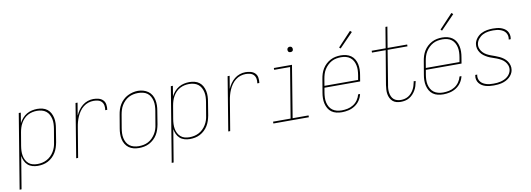

<svg xmlns="http://www.w3.org/2000/svg" viewBox="-87 -1209 5155 1865"><g transform="rotate(-10 2491.0 -276.0)"><path d="M-18 205 103 -530H123L107 -430Q120 -455 139 -476.5Q158 -498 182 -512Q206 -526 233 -532Q260 -538 286 -538Q313 -538 338.5 -531.5Q364 -525 384 -509.5Q404 -494 416 -471.5Q428 -449 433.5 -423.5Q439 -398 438 -371Q437 -344 432 -317L411 -187Q406 -161 398 -136Q390 -111 376 -88Q362 -65 342 -46Q322 -27 298 -14.5Q274 -2 248.5 3Q223 8 197 8Q170 8 144 0.5Q118 -7 99 -24Q80 -41 69 -65Q58 -89 54 -115L1 205ZM197 -10Q220 -10 243.5 -15Q267 -20 289 -31.5Q311 -43 329 -60.5Q347 -78 360 -99.5Q373 -121 380.5 -143.5Q388 -166 391 -190L413 -320Q417 -344 418 -368.5Q419 -393 414 -416Q409 -439 398 -459.5Q387 -480 369 -494Q351 -508 327.5 -514Q304 -520 280 -520Q257 -520 234 -515Q211 -510 189.5 -498.5Q168 -487 151 -469Q134 -451 122 -430Q110 -409 103 -386.5Q96 -364 92 -341L70 -211Q66 -187 65 -163Q64 -139 68 -116Q72 -93 82.5 -72.5Q93 -52 110 -37Q127 -22 149.5 -16Q172 -10 197 -10Z M576 0 663 -530H683L662 -405Q674 -432 691 -456.5Q708 -481 731.5 -500Q755 -519 783 -528.5Q811 -538 839 -538Q865 -538 890.5 -531.5Q916 -525 933.5 -507.5Q951 -490 955 -463.5Q959 -437 955 -411H935Q939 -433 935.5 -455.5Q932 -478 918 -493.5Q904 -509 882.5 -514.5Q861 -520 839 -520Q812 -520 786 -511.5Q760 -503 738 -485.5Q716 -468 700 -445Q684 -422 673 -397Q662 -372 655 -346Q648 -320 644 -294L595 0Z M1195 8Q1168 8 1142 1.5Q1116 -5 1095.5 -20Q1075 -35 1061.5 -57.5Q1048 -80 1042.5 -105.5Q1037 -131 1037.5 -158.5Q1038 -186 1043 -213L1065 -343Q1069 -369 1077 -394Q1085 -419 1099 -442Q1113 -465 1133.5 -484.5Q1154 -504 1178 -516Q1202 -528 1228 -534.5Q1254 -541 1279 -541Q1306 -541 1332 -533.5Q1358 -526 1379 -511Q1400 -496 1413.5 -473.5Q1427 -451 1432.5 -425Q1438 -399 1437.5 -371.5Q1437 -344 1432 -317L1411 -187Q1406 -161 1398 -136Q1390 -111 1376 -88Q1362 -65 1341.5 -46Q1321 -27 1297 -14.5Q1273 -2 1247 3Q1221 8 1196 8Q1196 8 1195.5 8Q1195 8 1195 8ZM1196 -10Q1219 -10 1243 -14.5Q1267 -19 1289 -30.5Q1311 -42 1329 -60Q1347 -78 1360 -99Q1373 -120 1380.5 -143Q1388 -166 1391 -190L1413 -320Q1417 -344 1418 -369Q1419 -394 1414 -417Q1409 -440 1397.5 -461Q1386 -482 1367.5 -495.5Q1349 -509 1325 -514.5Q1301 -520 1277 -520Q1253 -520 1229.5 -515Q1206 -510 1184.5 -498.5Q1163 -487 1145 -469Q1127 -451 1114.5 -430Q1102 -409 1095 -386Q1088 -363 1084 -340L1062 -210Q1058 -186 1057 -161.5Q1056 -137 1061 -113.5Q1066 -90 1077 -70Q1088 -50 1106.5 -36Q1125 -22 1148.5 -16Q1172 -10 1196 -10Z M1482 205 1603 -530H1623L1607 -430Q1620 -455 1639 -476.5Q1658 -498 1682 -512Q1706 -526 1733 -532Q1760 -538 1786 -538Q1813 -538 1838.5 -531.5Q1864 -525 1884 -509.5Q1904 -494 1916 -471.5Q1928 -449 1933.5 -423.5Q1939 -398 1938 -371Q1937 -344 1932 -317L1911 -187Q1906 -161 1898 -136Q1890 -111 1876 -88Q1862 -65 1842 -46Q1822 -27 1798 -14.5Q1774 -2 1748.5 3Q1723 8 1697 8Q1670 8 1644 0.5Q1618 -7 1599 -24Q1580 -41 1569 -65Q1558 -89 1554 -115L1501 205ZM1697 -10Q1720 -10 1743.5 -15Q1767 -20 1789 -31.5Q1811 -43 1829 -60.5Q1847 -78 1860 -99.5Q1873 -121 1880.5 -143.5Q1888 -166 1891 -190L1913 -320Q1917 -344 1918 -368.5Q1919 -393 1914 -416Q1909 -439 1898 -459.5Q1887 -480 1869 -494Q1851 -508 1827.5 -514Q1804 -520 1780 -520Q1757 -520 1734 -515Q1711 -510 1689.5 -498.5Q1668 -487 1651 -469Q1634 -451 1622 -430Q1610 -409 1603 -386.5Q1596 -364 1592 -341L1570 -211Q1566 -187 1565 -163Q1564 -139 1568 -116Q1572 -93 1582.5 -72.5Q1593 -52 1610 -37Q1627 -22 1649.5 -16Q1672 -10 1697 -10Z M2076 0 2163 -530H2183L2162 -405Q2174 -432 2191 -456.5Q2208 -481 2231.5 -500Q2255 -519 2283 -528.5Q2311 -538 2339 -538Q2365 -538 2390.5 -531.5Q2416 -525 2433.5 -507.5Q2451 -490 2455 -463.5Q2459 -437 2455 -411H2435Q2439 -433 2435.5 -455.5Q2432 -478 2418 -493.5Q2404 -509 2382.5 -514.5Q2361 -520 2339 -520Q2312 -520 2286 -511.5Q2260 -503 2238 -485.5Q2216 -468 2200 -445Q2184 -422 2173 -397Q2162 -372 2155 -346Q2148 -320 2144 -294L2095 0Z M2521 0V-18H2694L2776 -512H2619V-530H2798L2714 -18H2871V0ZM2806 -654Q2800 -654 2794 -656Q2788 -658 2784.5 -663Q2781 -668 2780 -674Q2779 -680 2780 -686Q2781 -691 2783.5 -695Q2786 -699 2789.5 -701.5Q2793 -704 2797.5 -705.5Q2802 -707 2806 -707Q2813 -707 2818.5 -704.5Q2824 -702 2827.5 -697Q2831 -692 2832 -686Q2833 -680 2832 -674Q2832 -669 2829.5 -665Q2827 -661 2823 -658.5Q2819 -656 2815 -655Q2811 -654 2806 -654Z M3197 8Q3170 8 3143.5 2Q3117 -4 3096 -19Q3075 -34 3062 -56.5Q3049 -79 3043 -104.5Q3037 -130 3037.5 -158Q3038 -186 3043 -213L3065 -343Q3069 -369 3077 -394Q3085 -419 3099 -442Q3113 -465 3133.5 -484Q3154 -503 3178 -515.5Q3202 -528 3228 -533Q3254 -538 3280 -538Q3280 -538 3280 -538Q3280 -538 3280 -538Q3307 -538 3333 -531.5Q3359 -525 3380 -510Q3401 -495 3414 -472.5Q3427 -450 3432.5 -424.5Q3438 -399 3437.5 -371.5Q3437 -344 3432 -317L3422 -256H3070L3062 -210Q3058 -186 3057 -161Q3056 -136 3061 -113Q3066 -90 3077.5 -69.5Q3089 -49 3107.5 -35.5Q3126 -22 3149.5 -16Q3173 -10 3197 -10Q3226 -10 3255.5 -16Q3285 -22 3311.5 -38.5Q3338 -55 3356 -81Q3374 -107 3381 -136H3400Q3393 -103 3373.5 -74Q3354 -45 3324.5 -26Q3295 -7 3262 0.5Q3229 8 3197 8ZM3073 -274H3405L3413 -320Q3417 -344 3418 -368.5Q3419 -393 3414 -416.5Q3409 -440 3398 -460Q3387 -480 3369 -494Q3351 -508 3327.5 -514Q3304 -520 3279 -520Q3256 -520 3232 -515.5Q3208 -511 3186.5 -499.5Q3165 -488 3146.5 -470Q3128 -452 3115 -431Q3102 -410 3095 -387Q3088 -364 3084 -340ZM3291 -604 3278 -616 3410 -757 3426 -743Z M3778 8Q3756 8 3735 2.5Q3714 -3 3698.5 -16.5Q3683 -30 3673.5 -49Q3664 -68 3660.5 -89.5Q3657 -111 3658.5 -133.5Q3660 -156 3663 -178L3719 -512H3584V-530H3722L3756 -735H3775L3741 -530H3934V-512H3738L3683 -175Q3679 -156 3678 -136.5Q3677 -117 3680 -98Q3683 -79 3690.5 -62Q3698 -45 3711.5 -33Q3725 -21 3743.5 -15.5Q3762 -10 3781 -10Q3800 -10 3819 -14.5Q3838 -19 3854.5 -29Q3871 -39 3884.5 -54Q3898 -69 3908 -86.5Q3918 -104 3923.5 -122Q3929 -140 3933 -159Q3933 -161 3933 -163Q3933 -165 3934 -167H3953Q3953 -164 3952.5 -162Q3952 -160 3952 -158Q3948 -137 3941.5 -116.5Q3935 -96 3923.5 -76.5Q3912 -57 3896.5 -40.5Q3881 -24 3861.5 -12.5Q3842 -1 3820.5 3.5Q3799 8 3778 8Z M4197 8Q4170 8 4143.5 2Q4117 -4 4096 -19Q4075 -34 4062 -56.5Q4049 -79 4043 -104.5Q4037 -130 4037.5 -158Q4038 -186 4043 -213L4065 -343Q4069 -369 4077 -394Q4085 -419 4099 -442Q4113 -465 4133.5 -484Q4154 -503 4178 -515.5Q4202 -528 4228 -533Q4254 -538 4280 -538Q4280 -538 4280 -538Q4280 -538 4280 -538Q4307 -538 4333 -531.5Q4359 -525 4380 -510Q4401 -495 4414 -472.5Q4427 -450 4432.5 -424.5Q4438 -399 4437.5 -371.5Q4437 -344 4432 -317L4422 -256H4070L4062 -210Q4058 -186 4057 -161Q4056 -136 4061 -113Q4066 -90 4077.5 -69.5Q4089 -49 4107.5 -35.5Q4126 -22 4149.5 -16Q4173 -10 4197 -10Q4226 -10 4255.5 -16Q4285 -22 4311.5 -38.5Q4338 -55 4356 -81Q4374 -107 4381 -136H4400Q4393 -103 4373.5 -74Q4354 -45 4324.5 -26Q4295 -7 4262 0.5Q4229 8 4197 8ZM4073 -274H4405L4413 -320Q4417 -344 4418 -368.5Q4419 -393 4414 -416.5Q4409 -440 4398 -460Q4387 -480 4369 -494Q4351 -508 4327.5 -514Q4304 -520 4279 -520Q4256 -520 4232 -515.5Q4208 -511 4186.5 -499.5Q4165 -488 4146.5 -470Q4128 -452 4115 -431Q4102 -410 4095 -387Q4088 -364 4084 -340ZM4291 -604 4278 -616 4410 -757 4426 -743Z M4695 8Q4674 8 4654 6Q4634 4 4615 -1.5Q4596 -7 4579.5 -17Q4563 -27 4551 -42Q4539 -57 4534 -76.5Q4529 -96 4533 -117Q4533 -118 4533.5 -120Q4534 -122 4534 -124H4554Q4553 -122 4553 -120.5Q4553 -119 4552 -118Q4549 -100 4553.5 -83Q4558 -66 4568.5 -53Q4579 -40 4594 -31.5Q4609 -23 4625.5 -18Q4642 -13 4659.5 -11.5Q4677 -10 4695 -10Q4713 -10 4730.5 -11.5Q4748 -13 4766 -17.5Q4784 -22 4801.5 -30Q4819 -38 4833.5 -50Q4848 -62 4858 -78.5Q4868 -95 4871 -113Q4875 -137 4867 -159Q4859 -181 4844 -197.5Q4829 -214 4809.5 -225Q4790 -236 4768.5 -244.5Q4747 -253 4725 -260Q4703 -267 4683 -277Q4663 -287 4645 -300.5Q4627 -314 4614 -332.5Q4601 -351 4595 -373.5Q4589 -396 4593 -420Q4598 -449 4618 -474.5Q4638 -500 4665 -514Q4692 -528 4721.5 -533Q4751 -538 4780 -538Q4800 -538 4820 -536Q4840 -534 4858 -528Q4876 -522 4892 -512Q4908 -502 4918.5 -487Q4929 -472 4933.5 -453Q4938 -434 4935 -414Q4934 -412 4933.5 -410Q4933 -408 4933 -406H4914Q4914 -408 4914.5 -409.5Q4915 -411 4915 -413Q4918 -430 4914 -446.5Q4910 -463 4900.5 -476Q4891 -489 4877 -497.5Q4863 -506 4847.5 -511Q4832 -516 4815 -518Q4798 -520 4780 -520Q4755 -520 4728.5 -516Q4702 -512 4677.5 -499.5Q4653 -487 4635 -465Q4617 -443 4612 -417Q4608 -393 4616 -371Q4624 -349 4639 -332.5Q4654 -316 4673.5 -305Q4693 -294 4714.5 -286Q4736 -278 4757.5 -270.5Q4779 -263 4799.5 -253Q4820 -243 4838 -229.5Q4856 -216 4869 -197.5Q4882 -179 4888 -156.5Q4894 -134 4890 -110Q4887 -90 4876 -71.5Q4865 -53 4849 -39Q4833 -25 4814 -15.5Q4795 -6 4775 -1Q4755 4 4735 6Q4715 8 4695 8Z"/></g></svg>

Font: Iosevka Curly Thin Oblique
Style: Regular
Weight: 100
Italic angle: -9°
Monospace: yes
Designer: Belleve Invis
Foundry: Belleve Invis
Version: Version 11.1.0; ttfautohint (v1.8.3)